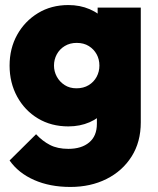

<svg xmlns="http://www.w3.org/2000/svg" viewBox="-20 -519 628 761"><path d="M259 222Q178 222 115.5 194.5Q53 167 18 117L123 13Q148 40 178 55.5Q208 71 251 71Q303 71 333.5 45.5Q364 20 364 -28V-155L392 -261L367 -366V-489H538V-34Q538 44 501.5 101.5Q465 159 402 190.5Q339 222 259 222ZM251 -18Q183 -18 130.5 -49.5Q78 -81 48 -136Q18 -191 18 -259Q18 -327 48 -381Q78 -435 130.5 -467Q183 -499 251 -499Q297 -499 335.5 -482.5Q374 -466 398 -436.5Q422 -407 428 -368V-149Q422 -110 397.5 -80.5Q373 -51 335 -34.5Q297 -18 251 -18ZM283 -169Q311 -169 331.5 -181.5Q352 -194 363 -214.5Q374 -235 374 -259Q374 -284 363 -304Q352 -324 332 -336.5Q312 -349 284 -349Q257 -349 236.5 -336.5Q216 -324 205 -303.5Q194 -283 194 -259Q194 -236 205 -215.5Q216 -195 236 -182Q256 -169 283 -169Z"/></svg>

Font: Outfit ExtraBold
Style: Regular
Weight: 800
Designer: Rodrigo Fuenzalida
Foundry: fragTYPE
Version: Version 1.100;gftools[0.9.27]